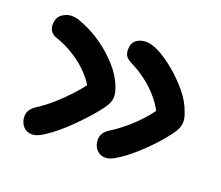

<svg xmlns="http://www.w3.org/2000/svg" viewBox="-86 -608 822 714"><g transform="rotate(20 324.5 -251.5)"><path d="M99 -17Q77 -17 63.5 -32.5Q50 -48 50 -71Q50 -85 57 -96Q64 -107 79 -117Q109 -136 139.5 -163Q170 -190 198.5 -221.5Q227 -253 248 -285L243 -232Q231 -264 203 -295Q175 -326 138 -349.5Q101 -373 65 -385Q49 -390 40.5 -400.5Q32 -411 32 -427Q32 -455 50 -468.5Q68 -482 89 -482Q100 -482 111 -479Q122 -476 138 -469Q176 -454 215.5 -426Q255 -398 286.5 -362Q318 -326 331 -288Q340 -265 338.5 -248Q337 -231 326 -214Q310 -190 287 -164Q264 -138 239 -113Q214 -88 190 -68Q166 -48 147 -36Q130 -25 119.5 -21Q109 -17 99 -17ZM385 -29Q363 -29 349.5 -44.5Q336 -60 336 -83Q336 -97 343 -108Q350 -119 365 -129Q393 -146 421.5 -170Q450 -194 476 -223Q502 -252 522 -285L517 -226Q503 -266 476.5 -298.5Q450 -331 418 -355Q386 -379 356 -393Q342 -400 334.5 -409.5Q327 -419 327 -436Q327 -462 343 -474Q359 -486 381 -486Q392 -486 403 -483Q414 -480 429 -473Q461 -457 496.5 -428Q532 -399 562 -363Q592 -327 605 -288Q614 -265 612.5 -248Q611 -231 600 -213Q579 -182 549 -149.5Q519 -117 488 -90Q457 -63 433 -48Q416 -37 405.5 -33Q395 -29 385 -29Z"/></g></svg>

Font: Shantell Sans Medium
Style: Regular
Weight: 500
Designer: Stephen Nixon, Anya Danilova, Shantell Martin
Foundry: Arrow Type
Version: Version 1.011;[c5ecc13dd]